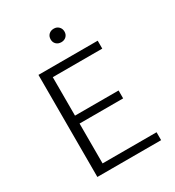

<svg xmlns="http://www.w3.org/2000/svg" viewBox="-198 -955 977 1072"><g transform="rotate(-30 290.5 -419.5)"><path d="M270 -795Q270 -815 282.5 -827Q295 -839 315 -839Q334 -839 346.5 -826.5Q359 -814 359 -795Q359 -776 346.5 -764Q334 -752 315 -752Q295 -752 282.5 -764Q270 -776 270 -795ZM523 -51V0H112V-658H494V-607H175V-359H456V-308H175V-51Z"/></g></svg>

Font: Ysabeau SC Semilight
Style: Regular
Weight: 300
Designer: Christian Thalmann (Catharsis Fonts)
Version: Version 0.003